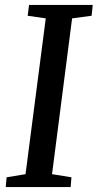

<svg xmlns="http://www.w3.org/2000/svg" viewBox="-20 -763 398 783"><path d="M3.3 0 7 -40 84.1 -52.7 166.6 -688.1 92.9 -698.7 98.5 -743H358.2L353.6 -698.7L274 -688.1L192.2 -52.7L271.4 -40L268.1 0Z"/></svg>

Font: Merriweather 7pt Light
Style: Italic
Weight: 300
Italic angle: -7.8°
Designer: Eben Sorkin
Foundry: Eben Sorkin
Version: Version 2.200;gftools[0.9.31]